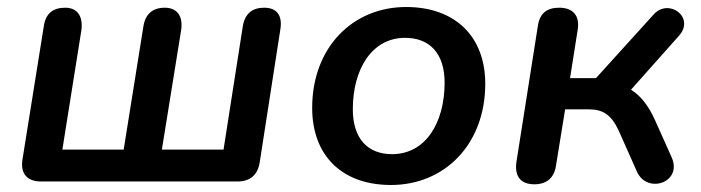

<svg xmlns="http://www.w3.org/2000/svg" viewBox="-20 -518 2002 548"><path d="M97 0H658C693 0 715 -18 721 -53L780 -433C787 -474 770 -496 734 -496C700 -496 679 -479 673 -443L618 -91H442L497 -432C503 -473 485 -496 450 -496C415 -496 394 -477 389 -441L333 -91H158L212 -430C218 -470 202 -496 166 -496C131 -496 110 -479 105 -443L44 -62C38 -22 58 0 97 0Z M1096 10C1248 10 1365 -105 1365 -279C1365 -413 1280 -498 1139 -498C987 -498 871 -383 871 -210C871 -75 955 10 1096 10ZM1099 -78C1029 -78 987 -123 987 -206C987 -320 1041 -410 1136 -410C1207 -410 1249 -365 1249 -282C1249 -168 1195 -78 1099 -78Z M1505 8C1540 8 1562 -10 1567 -46L1593 -206H1659C1700 -206 1724 -192 1746 -145L1798 -28C1827 37 1929 3 1897 -69L1850 -174C1831 -217 1808 -245 1781 -262L1918 -416C1965 -469 1888 -525 1845 -476L1681 -295H1607L1629 -434C1635 -474 1615 -496 1576 -496C1541 -496 1520 -480 1515 -443L1454 -56C1448 -15 1466 8 1505 8Z"/></svg>

Font: SN Pro Semibold
Style: Italic
Weight: 600
Italic angle: -9°
Designer: Tobias Whetton
Foundry: Supernotes
Version: Version 1.001;Glyphs 3.2 (3249)